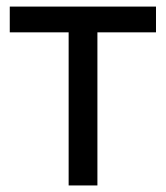

<svg xmlns="http://www.w3.org/2000/svg" viewBox="-20 -566 506 586"><path d="M189.5 0V-467.3H9.8V-545.9H456.1V-467.3H277.3V0Z"/></svg>

Font: Adwaita Sans
Style: Regular
Weight: 400
Designer: Rasmus Andersson
Foundry: rsms
Version: Version 4.001;git-9221beed3